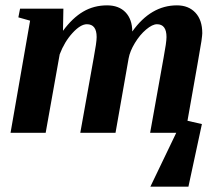

<svg xmlns="http://www.w3.org/2000/svg" viewBox="-20 -491 818 710"><path d="M535.2 0 585 -277.8Q595.7 -334.5 595.7 -354Q595.7 -401.4 560.5 -401.4Q543.5 -401.4 520.3 -381.8Q497.1 -362.3 478.8 -332Q460.4 -301.8 455.6 -274.9L407.2 0H276.9L326.7 -277.8Q337.4 -334.5 337.4 -354Q337.4 -401.4 301.3 -401.4Q277.8 -401.4 248 -368.9Q218.3 -336.4 200.7 -290L148.9 0H19L91.3 -414.6L47.9 -426.8L54.2 -459H214.4L212.9 -377Q248 -424.8 287.6 -448Q327.1 -471.2 376 -471.2Q419.4 -471.2 444.1 -445.6Q468.8 -419.9 469.2 -374.5Q538.1 -471.2 634.3 -471.2Q677.2 -471.2 702.6 -444.1Q728 -417 728 -368.2Q728 -361.8 724.9 -339.1Q721.7 -316.4 673.3 -44.4L726.6 -32.2L676.8 199.2H536.1L631.8 0Z"/></svg>

Font: Tinos
Style: Bold Italic
Weight: 700
Italic angle: -16.333°
Designer: Steve Matteson
Foundry: Monotype Imaging Inc.
Version: Version 1.23